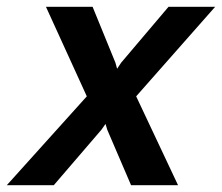

<svg xmlns="http://www.w3.org/2000/svg" viewBox="-80 -544 652 564"><path d="M175 -261 55 -524H192L259 -360L264 -342L276 -360L415 -524H552L320 -261L443 0H305L235 -163L230 -180L218 -163L78 0H-60Z"/></svg>

Font: Raleway-v4020
Style: Bold Italic
Weight: 700
Italic angle: -12°
Designer: Matt McInerney, Pablo Impallari, Rodrigo Fuenzalida
Foundry: Matt McInerney, Pablo Impallari, Rodrigo Fuenzalida
Version: Version 4.020;PS 004.020;hotconv 1.0.88;makeotf.lib2.5.64775